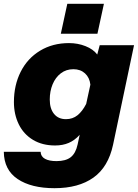

<svg xmlns="http://www.w3.org/2000/svg" viewBox="-38 -797 723 1007"><path d="M485 -560H665L555 -38Q530 79 452 134.5Q374 190 248 190Q126 190 54.5 142Q-17 94 -18 -1H175Q176 24 198 36Q220 48 258 48Q307 48 333 27.5Q359 7 369 -39L380 -90Q354 -61 322.5 -47.5Q291 -34 251 -34Q184 -34 135 -63.5Q86 -93 60.5 -145Q35 -197 35 -262Q35 -350 70.5 -420.5Q106 -491 172 -531Q238 -571 324 -571Q370 -571 410.5 -555Q451 -539 472 -511ZM308 -172Q343 -172 368.5 -192.5Q394 -213 414 -252L436 -353Q432 -390 408 -412Q384 -434 347 -434Q309 -434 281 -412.5Q253 -391 238 -355Q223 -319 223 -275Q223 -227 245.5 -199.5Q268 -172 308 -172ZM315 -777H507L473 -620H281Z"/></svg>

Font: Azeret Mono ExtraBold
Style: Italic
Weight: 800
Italic angle: -12°
Designer: Martin Vácha
Foundry: Displaay
Version: Version 1.000; Glyphs 3.0.3, build 3074